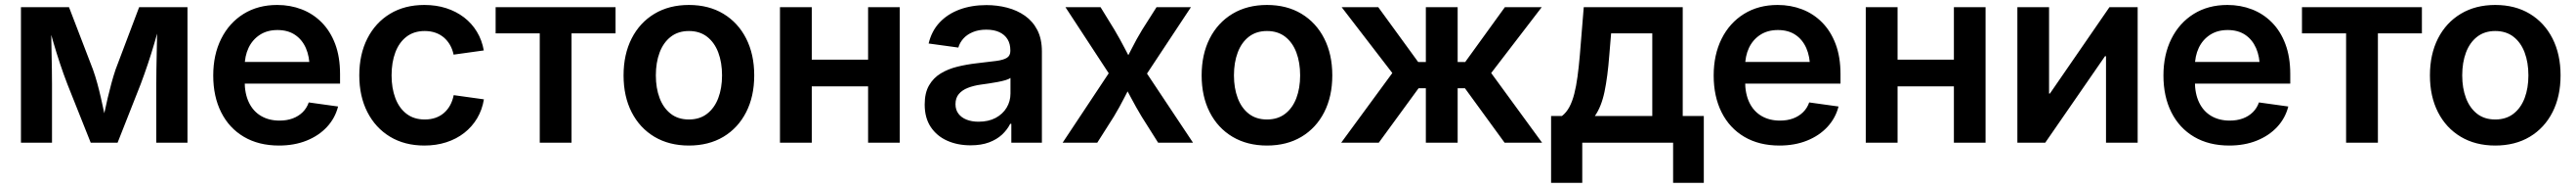

<svg xmlns="http://www.w3.org/2000/svg" viewBox="-20 -564 10203 743"><path d="M63 0V-535.6H253.4L348.1 -289.6Q357.4 -263.7 365.2 -235.4Q373 -207 379.6 -178Q386.2 -148.9 392.1 -121.3Q397.9 -93.8 402.8 -69.8H383.3Q388.2 -92.8 394 -120.4Q399.9 -147.9 406.7 -177Q413.6 -206.1 421.4 -234.9Q429.2 -263.7 438 -289.6L531.2 -535.6H722.7V0H599.1V-231Q599.1 -259.3 599.6 -290Q600.1 -320.8 600.8 -353.3Q601.6 -385.7 602.1 -418.2Q602.5 -450.7 603 -481.9H615.7Q604.5 -437 592 -394.8Q579.6 -352.5 565.9 -311.8Q552.2 -271 537.1 -231L445.8 0H339.4L247.1 -231Q231.4 -271.5 217.8 -312.5Q204.1 -353.5 191.7 -395.8Q179.2 -438 168 -481.9H182.1Q182.6 -452.6 183.1 -420.7Q183.6 -388.7 184.3 -355.7Q185.1 -322.8 185.5 -291Q186 -259.3 186 -231V0Z M1085.4 11.2Q1004.9 11.2 946.3 -23.2Q887.7 -57.6 856.2 -120.1Q824.7 -182.6 824.7 -265.6Q824.7 -347.7 856.2 -410.6Q887.7 -473.6 944.8 -509Q1002 -544.4 1078.1 -544.4Q1129.9 -544.4 1175 -527.1Q1220.2 -509.8 1254.4 -475.3Q1288.6 -440.9 1307.9 -389.9Q1327.1 -338.9 1327.1 -271V-233.4H880.9V-319.3H1264.2L1206.5 -294.9Q1206.5 -340.3 1191.7 -374Q1176.8 -407.7 1148.4 -426.5Q1120.1 -445.3 1079.1 -445.3Q1038.6 -445.3 1009.3 -426.3Q980 -407.2 964.6 -374.8Q949.2 -342.3 949.2 -300.8V-243.2Q949.2 -193.8 966.1 -158.9Q982.9 -124 1014.2 -105.7Q1045.4 -87.4 1087.4 -87.4Q1116.2 -87.4 1139.4 -95.9Q1162.6 -104.5 1179 -120.6Q1195.3 -136.7 1203.1 -159.2L1319.3 -143.1Q1307.6 -97.2 1275.4 -62.5Q1243.2 -27.8 1194.6 -8.3Q1146 11.2 1085.4 11.2Z M1661.1 11.2Q1583 11.2 1525.1 -23.7Q1467.3 -58.6 1435.3 -121.1Q1403.3 -183.6 1403.3 -266.1Q1403.3 -349.1 1435.3 -411.9Q1467.3 -474.6 1525.1 -509.5Q1583 -544.4 1661.1 -544.4Q1708 -544.4 1747.6 -531.7Q1787.1 -519 1818.1 -495.4Q1849.1 -471.7 1869.1 -438.7Q1889.2 -405.8 1896.5 -364.7L1776.9 -348.1Q1772.5 -369.1 1762.7 -386.2Q1752.9 -403.3 1738.3 -415.8Q1723.6 -428.2 1704.6 -434.8Q1685.5 -441.4 1662.6 -441.4Q1619.6 -441.4 1590.3 -418.9Q1561 -396.5 1546.1 -356.9Q1531.2 -317.4 1531.2 -266.1Q1531.2 -215.8 1546.1 -176.3Q1561 -136.7 1590.3 -114.3Q1619.6 -91.8 1662.6 -91.8Q1686 -91.8 1705.1 -98.4Q1724.1 -105 1738.8 -117.7Q1753.4 -130.4 1763.2 -148.2Q1772.9 -166 1777.3 -188L1897 -171.4Q1890.1 -129.9 1870.1 -96.4Q1850.1 -63 1819.1 -38.8Q1788.1 -14.6 1748 -1.7Q1708 11.2 1661.1 11.2Z M2118.2 0V-432.1H1943.4V-535.6H2418.5V-432.1H2244.1V0Z M2709 11.2Q2630.9 11.2 2572.5 -23.4Q2514.2 -58.1 2482.2 -120.6Q2450.2 -183.1 2450.2 -266.1Q2450.2 -349.1 2482.2 -411.9Q2514.2 -474.6 2572.5 -509.5Q2630.9 -544.4 2709 -544.4Q2787.6 -544.4 2845.7 -509.5Q2903.8 -474.6 2935.8 -411.9Q2967.8 -349.1 2967.8 -266.1Q2967.8 -183.1 2935.8 -120.6Q2903.8 -58.1 2845.7 -23.4Q2787.6 11.2 2709 11.2ZM2709 -91.8Q2752 -91.8 2781.2 -114.5Q2810.5 -137.2 2825.4 -176.5Q2840.3 -215.8 2840.3 -266.1Q2840.3 -316.9 2825.4 -356.4Q2810.5 -396 2781.2 -418.7Q2752 -441.4 2709 -441.4Q2666.5 -441.4 2637.2 -418.7Q2607.9 -396 2593 -356.4Q2578.1 -316.9 2578.1 -266.1Q2578.1 -215.8 2593 -176.5Q2607.9 -137.2 2637 -114.5Q2666 -91.8 2709 -91.8Z M3452.1 -328.1V-222.7H3161.6V-328.1ZM3195.8 -535.6V0H3069.8V-535.6ZM3544.4 -535.6V0H3418.9V-535.6Z M3824.7 10.3Q3772.9 10.3 3731.9 -8.1Q3690.9 -26.4 3667 -62.3Q3643.1 -98.1 3643.1 -150.9Q3643.1 -196.8 3660.2 -226.3Q3677.2 -255.9 3706.5 -273.7Q3735.8 -291.5 3772.9 -300.5Q3810.1 -309.6 3849.6 -314Q3897.5 -319.3 3926.5 -323.2Q3955.6 -327.1 3969 -335.7Q3982.4 -344.2 3982.4 -362.3V-365.2Q3982.4 -390.6 3971.4 -408.7Q3960.4 -426.8 3939.2 -436.8Q3918 -446.8 3887.2 -446.8Q3856.4 -446.8 3833.3 -437Q3810.1 -427.2 3795.9 -411.1Q3781.7 -395 3776.4 -376L3658.7 -392.1Q3670.4 -441.4 3702.1 -475.1Q3733.9 -508.8 3781.5 -526.4Q3829.1 -543.9 3887.7 -543.9Q3930.2 -543.9 3969.7 -533.7Q4009.3 -523.4 4040.3 -501.7Q4071.3 -480 4089.4 -445.1Q4107.4 -410.2 4107.4 -360.4V0H3986.3V-74.7H3981.9Q3970.2 -51.3 3949.5 -32Q3928.7 -12.7 3897.9 -1.2Q3867.2 10.3 3824.7 10.3ZM3856.4 -83Q3896 -83 3924.3 -98.1Q3952.6 -113.3 3967.8 -138.7Q3982.9 -164.1 3982.9 -194.3V-255.9Q3977.1 -251.5 3963.4 -247.3Q3949.7 -243.2 3932.4 -240Q3915 -236.8 3897.2 -234.1Q3879.4 -231.4 3864.7 -229.5Q3836.9 -225.6 3814.2 -216.8Q3791.5 -208 3778.3 -192.4Q3765.1 -176.8 3765.1 -152.3Q3765.1 -129.9 3776.9 -114.5Q3788.6 -99.1 3809.1 -91.1Q3829.6 -83 3856.4 -83Z M4189.5 0 4401.4 -318.4 4400.4 -231.4 4200.7 -535.6H4339.8L4394.5 -446.8Q4417.5 -408.2 4436.3 -371.6Q4455.1 -335 4474.6 -300.3H4424.8Q4444.8 -335 4463.1 -371.6Q4481.4 -408.2 4504.9 -446.8L4561.5 -535.6H4697.8L4495.1 -230L4495.6 -315.4L4706.1 0H4567.9L4502.4 -103.5Q4479.5 -141.6 4460.7 -177.2Q4441.9 -212.9 4422.4 -247.1H4470.7Q4451.7 -212.9 4433.6 -177.2Q4415.5 -141.6 4392.6 -103.5L4326.7 0Z M4999 11.2Q4920.9 11.2 4862.5 -23.4Q4804.2 -58.1 4772.2 -120.6Q4740.2 -183.1 4740.2 -266.1Q4740.2 -349.1 4772.2 -411.9Q4804.2 -474.6 4862.5 -509.5Q4920.9 -544.4 4999 -544.4Q5077.6 -544.4 5135.7 -509.5Q5193.8 -474.6 5225.8 -411.9Q5257.8 -349.1 5257.8 -266.1Q5257.8 -183.1 5225.8 -120.6Q5193.8 -58.1 5135.7 -23.4Q5077.6 11.2 4999 11.2ZM4999 -91.8Q5042 -91.8 5071.3 -114.5Q5100.6 -137.2 5115.5 -176.5Q5130.4 -215.8 5130.4 -266.1Q5130.4 -316.9 5115.5 -356.4Q5100.6 -396 5071.3 -418.7Q5042 -441.4 4999 -441.4Q4956.5 -441.4 4927.2 -418.7Q4897.9 -396 4883.1 -356.4Q4868.2 -316.9 4868.2 -266.1Q4868.2 -215.8 4883.1 -176.5Q4897.9 -137.2 4927 -114.5Q4956.1 -91.8 4999 -91.8Z M5293 0 5495.6 -275.4 5294.9 -535.6H5439.9L5598.1 -318.8H5628.4V-535.6H5754.4V-318.8H5784.2L5941.4 -535.6H6087.4L5887.2 -275.4L6088.9 0H5940.4L5783.2 -215.3H5754.4V0H5628.4V-215.3H5599.6L5441.9 0Z M6124.5 158.7V-105.5H6167.5Q6185.1 -119.1 6196.8 -140.9Q6208.5 -162.6 6216.3 -192.9Q6224.1 -223.1 6229.2 -261.2Q6234.4 -299.3 6238.3 -344.7L6253.9 -535.6H6646V-105.5H6729.5V158.7H6607.9V0H6248V158.7ZM6297.9 -105.5H6525.4V-432.1H6362.3L6355 -344.7Q6348.6 -260.7 6336.2 -201.4Q6323.7 -142.1 6297.9 -105.5Z M7029.3 11.2Q6948.7 11.2 6890.1 -23.2Q6831.5 -57.6 6800 -120.1Q6768.6 -182.6 6768.6 -265.6Q6768.6 -347.7 6800 -410.6Q6831.5 -473.6 6888.7 -509Q6945.8 -544.4 7022 -544.4Q7073.7 -544.4 7118.9 -527.1Q7164.1 -509.8 7198.2 -475.3Q7232.4 -440.9 7251.7 -389.9Q7271 -338.9 7271 -271V-233.4H6824.7V-319.3H7208L7150.4 -294.9Q7150.4 -340.3 7135.5 -374Q7120.6 -407.7 7092.3 -426.5Q7064 -445.3 7022.9 -445.3Q6982.4 -445.3 6953.1 -426.3Q6923.8 -407.2 6908.4 -374.8Q6893.1 -342.3 6893.1 -300.8V-243.2Q6893.1 -193.8 6909.9 -158.9Q6926.8 -124 6958 -105.7Q6989.3 -87.4 7031.2 -87.4Q7060.1 -87.4 7083.3 -95.9Q7106.4 -104.5 7122.8 -120.6Q7139.2 -136.7 7147 -159.2L7263.2 -143.1Q7251.5 -97.2 7219.2 -62.5Q7187 -27.8 7138.4 -8.3Q7089.8 11.2 7029.3 11.2Z M7753.4 -328.1V-222.7H7462.9V-328.1ZM7497.1 -535.6V0H7371.1V-535.6ZM7845.7 -535.6V0H7720.2V-535.6Z M8448.2 0H8322.8V-341.8H8318.8L8082 0H7971.7V-535.6H8097.2V-194.3H8100.6L8336.4 -535.6H8448.2Z M8811 11.2Q8730.5 11.2 8671.9 -23.2Q8613.3 -57.6 8581.8 -120.1Q8550.3 -182.6 8550.3 -265.6Q8550.3 -347.7 8581.8 -410.6Q8613.3 -473.6 8670.4 -509Q8727.5 -544.4 8803.7 -544.4Q8855.5 -544.4 8900.6 -527.1Q8945.8 -509.8 8980 -475.3Q9014.2 -440.9 9033.4 -389.9Q9052.7 -338.9 9052.7 -271V-233.4H8606.4V-319.3H8989.7L8932.1 -294.9Q8932.1 -340.3 8917.2 -374Q8902.3 -407.7 8874 -426.5Q8845.7 -445.3 8804.7 -445.3Q8764.2 -445.3 8734.9 -426.3Q8705.6 -407.2 8690.2 -374.8Q8674.8 -342.3 8674.8 -300.8V-243.2Q8674.8 -193.8 8691.7 -158.9Q8708.5 -124 8739.7 -105.7Q8771 -87.4 8813 -87.4Q8841.8 -87.4 8865 -95.9Q8888.2 -104.5 8904.5 -120.6Q8920.9 -136.7 8928.7 -159.2L9044.9 -143.1Q9033.2 -97.2 9001 -62.5Q8968.8 -27.8 8920.2 -8.3Q8871.6 11.2 8811 11.2Z M9273.9 0V-432.1H9099.1V-535.6H9574.2V-432.1H9399.9V0Z M9864.7 11.2Q9786.6 11.2 9728.3 -23.4Q9669.9 -58.1 9637.9 -120.6Q9606 -183.1 9606 -266.1Q9606 -349.1 9637.9 -411.9Q9669.9 -474.6 9728.3 -509.5Q9786.6 -544.4 9864.7 -544.4Q9943.4 -544.4 10001.5 -509.5Q10059.6 -474.6 10091.6 -411.9Q10123.5 -349.1 10123.5 -266.1Q10123.5 -183.1 10091.6 -120.6Q10059.6 -58.1 10001.5 -23.4Q9943.4 11.2 9864.7 11.2ZM9864.7 -91.8Q9907.7 -91.8 9937 -114.5Q9966.3 -137.2 9981.2 -176.5Q9996.1 -215.8 9996.1 -266.1Q9996.1 -316.9 9981.2 -356.4Q9966.3 -396 9937 -418.7Q9907.7 -441.4 9864.7 -441.4Q9822.3 -441.4 9793 -418.7Q9763.7 -396 9748.8 -356.4Q9733.9 -316.9 9733.9 -266.1Q9733.9 -215.8 9748.8 -176.5Q9763.7 -137.2 9792.7 -114.5Q9821.8 -91.8 9864.7 -91.8Z"/></svg>

Font: Inter 20pt SemiBold
Style: Regular
Weight: 600
Version: Version 4.001;git-66647c0bb